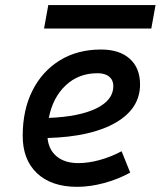

<svg xmlns="http://www.w3.org/2000/svg" viewBox="-20 -721 628 751"><path d="M286.6 -83Q325.7 -83 370.1 -95.2Q414.6 -107.4 455.6 -129.4L489.3 -45.9Q441.4 -19.5 386.7 -4.9Q332 9.8 282.2 9.8Q181.6 9.8 125.2 -43Q68.8 -95.7 68.8 -189.9Q68.8 -291.5 107.2 -367.2Q145.5 -442.9 214.4 -485.1Q283.2 -527.3 375 -527.3Q447.3 -527.3 487.5 -491.2Q527.8 -455.1 527.8 -390.6Q527.8 -296.4 432.4 -241.2Q336.9 -186 166 -181.2Q170.4 -134.8 202.1 -108.9Q233.9 -83 286.6 -83ZM170.9 -259.8Q290.5 -264.6 356.9 -297.1Q423.3 -329.6 423.3 -384.3Q423.3 -407.7 407.2 -421.1Q391.1 -434.6 361.3 -434.6Q287.6 -434.6 237.1 -387.2Q186.5 -339.8 170.9 -259.8ZM152.3 -609.4 168.9 -701.2H588.4L571.8 -609.4Z"/></svg>

Font: Cascadia Mono PL
Style: Italic
Weight: 400
Italic angle: -10°
Monospace: yes
Designer: Aaron Bell
Foundry: Saja Typeworks
Version: Version 2404.023; ttfautohint (v1.8.4)